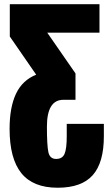

<svg xmlns="http://www.w3.org/2000/svg" viewBox="-20 -752 525 899"><path d="M250 127Q134.8 127 79.8 58.6Q24.9 -9.8 24.9 -148.4Q24.9 -249.5 54.9 -313Q85 -376.5 149.4 -402.3L25.9 -581.1V-732.4H445.8V-599.1H201.2L333.5 -408.2V-284.7H276.9Q199.7 -284.7 199.7 -159.2Q199.7 -71.3 206.5 -39.6Q213.4 -7.8 242.7 -7.8Q272 -7.8 282.2 -31.5Q292.5 -55.2 292.5 -113.8V-171.9H466.3V-113.8Q466.3 9.3 414.3 68.1Q362.3 127 250 127Z"/></svg>

Font: Anton
Style: Regular
Weight: 400
Designer: Vernon Adams, Tural Alisoy
Foundry: Vernon Adams
Version: Version 2.300